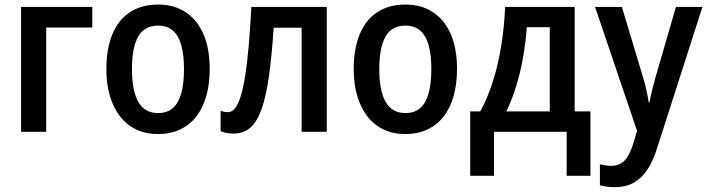

<svg xmlns="http://www.w3.org/2000/svg" viewBox="-20 -571 3066 832"><path d="M379.9 -541V-451.7H180.2V0H71.3V-541Z M888.7 -271.5Q888.7 -208 874.3 -156.2Q859.9 -104.5 831.5 -67.4Q803.2 -30.3 761.2 -10.3Q719.2 9.8 663.6 9.8Q611.3 9.8 570.1 -10Q528.8 -29.8 500 -66.9Q471.2 -104 456.1 -155.8Q440.9 -207.5 440.9 -271.5Q440.9 -358.9 466.6 -421.6Q492.2 -484.4 542.5 -517.8Q592.8 -551.3 666 -551.3Q733.4 -551.3 783.4 -518.8Q833.5 -486.3 861.1 -424.1Q888.7 -361.8 888.7 -271.5ZM551.8 -271Q551.8 -210 563.7 -167.5Q575.7 -125 600.8 -103Q626 -81.1 665 -81.1Q704.6 -81.1 729.2 -102.8Q753.9 -124.5 765.6 -167Q777.3 -209.5 777.3 -271.5Q777.3 -333 765.6 -375Q753.9 -417 729.2 -438.5Q704.6 -460 664.6 -460Q605.5 -460 578.6 -412.1Q551.8 -364.3 551.8 -271Z M1396 0H1287.1V-450.7H1166Q1157.7 -328.6 1145.5 -241.7Q1133.3 -154.8 1114 -99.6Q1094.7 -44.4 1065.4 -18.3Q1036.1 7.8 993.2 7.8Q976.6 7.8 962.2 5.1Q947.8 2.4 936 -2.4V-91.3Q942.9 -88.4 950.9 -86.7Q959 -85 967.8 -85Q984.4 -85 997.8 -101.1Q1011.2 -117.2 1022.2 -151.4Q1033.2 -185.5 1042 -239.5Q1050.8 -293.5 1057.4 -368.4Q1064 -443.4 1069.3 -541H1396Z M1960.4 -271.5Q1960.4 -208 1946 -156.2Q1931.6 -104.5 1903.3 -67.4Q1875 -30.3 1833 -10.3Q1791 9.8 1735.4 9.8Q1683.1 9.8 1641.8 -10Q1600.6 -29.8 1571.8 -66.9Q1543 -104 1527.8 -155.8Q1512.7 -207.5 1512.7 -271.5Q1512.7 -358.9 1538.3 -421.6Q1564 -484.4 1614.3 -517.8Q1664.6 -551.3 1737.8 -551.3Q1805.2 -551.3 1855.2 -518.8Q1905.3 -486.3 1932.9 -424.1Q1960.4 -361.8 1960.4 -271.5ZM1623.5 -271Q1623.5 -210 1635.5 -167.5Q1647.5 -125 1672.6 -103Q1697.8 -81.1 1736.8 -81.1Q1776.4 -81.1 1801 -102.8Q1825.7 -124.5 1837.4 -167Q1849.1 -209.5 1849.1 -271.5Q1849.1 -333 1837.4 -375Q1825.7 -417 1801 -438.5Q1776.4 -460 1736.3 -460Q1677.2 -460 1650.4 -412.1Q1623.5 -364.3 1623.5 -271Z M2470.2 -541V-88.4H2538.6V190.9H2435.5V0H2120.6V190.9H2017.6V-88.4H2061.5Q2094.7 -149.4 2117.4 -223.1Q2140.1 -296.9 2152.8 -377.9Q2165.5 -459 2168.9 -541ZM2362.3 -453.1H2262.7Q2258.3 -390.6 2247.6 -327.6Q2236.8 -264.6 2218.8 -204.1Q2200.7 -143.6 2174.3 -88.4H2362.3Z M2558.6 -541H2674.8L2764.6 -242.2Q2771 -222.2 2775.9 -202.6Q2780.8 -183.1 2784.7 -164.1Q2788.6 -145 2791 -127H2794.4Q2798.8 -151.4 2805.9 -180.7Q2813 -210 2822.3 -242.2L2909.2 -541H3023.9L2827.1 71.8Q2809.6 128.4 2783.9 166Q2758.3 203.6 2723.9 221.9Q2689.5 240.2 2644 240.2Q2625 240.2 2609.1 237.8Q2593.3 235.4 2579.6 231.9V140.6Q2589.8 143.6 2602.5 145.5Q2615.2 147.5 2628.4 147.5Q2653.3 147.5 2670.9 137Q2688.5 126.5 2701.4 104.7Q2714.4 83 2724.6 49.3L2740.7 -3.4Z"/></svg>

Font: Open Sans SemiCondensed SemiBold
Style: Regular
Weight: 600
Width: 4
Designer: Monotype Design Team
Foundry: Monotype Imaging Inc.
Version: Version 3.000